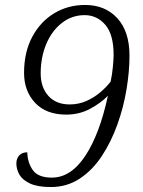

<svg xmlns="http://www.w3.org/2000/svg" viewBox="-20 -744 577 774"><path d="M185 10Q131 10 100.5 -4.5Q70 -19 58 -40.5Q46 -62 46 -85Q46 -105 57.5 -117.5Q69 -130 90 -130Q91 -88 112.5 -58Q134 -28 189 -28Q266 -28 324 -116Q382 -204 415 -358Q387 -329 343.5 -305.5Q300 -282 247 -282Q166 -282 121.5 -329.5Q77 -377 77 -450Q77 -534 110 -595.5Q143 -657 198.5 -690.5Q254 -724 323 -724Q404 -724 453 -670.5Q502 -617 502 -520Q502 -456 490 -383.5Q478 -311 453 -241.5Q428 -172 390.5 -115Q353 -58 301.5 -24Q250 10 185 10ZM261 -323Q297 -323 328.5 -337Q360 -351 385 -372.5Q410 -394 426 -415Q432 -443 435 -474Q438 -505 438 -523Q438 -605 404.5 -644Q371 -683 321 -683Q270 -683 229.5 -651.5Q189 -620 166.5 -566.5Q144 -513 144 -448Q144 -392 175 -357.5Q206 -323 261 -323Z"/></svg>

Font: Noto Serif Light
Style: Italic
Weight: 300
Italic angle: -12°
Designer: Monotype Design Team
Foundry: Monotype Imaging Inc.
Version: Version 2.013